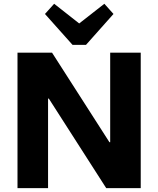

<svg xmlns="http://www.w3.org/2000/svg" viewBox="-20 -972 818 992"><path d="M707.1 -700V0H528.8L232.3 -462.6H228.3V0H70.4V-700H248.8L545.3 -237.4H549.3V-700ZM566.3 -899.8 424.4 -740.3H354.7L212.3 -899.8L259.8 -952.5L433.2 -816.2H344.9L519.2 -952.5Z"/></svg>

Font: Pathway Extreme 8pt Thin
Style: Regular
Weight: 100
Designer: Eduardo Rodriguez Tunni
Foundry: Eduardo Rodriguez Tunni
Version: Version 1.000